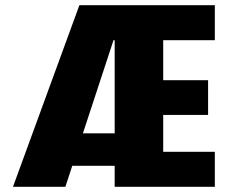

<svg xmlns="http://www.w3.org/2000/svg" viewBox="-20 -720 890 740"><path d="M30 0 286 -700H808V-565H609V-411H782V-277H609V-135H808V0H422V-81H258.5L232 0ZM422 -565H417.5L299.5 -206H422Z"/></svg>

Font: Trispace ExtraBold
Style: Regular
Weight: 800
Designer: Tyler Finck
Foundry: Etcetera Type Company
Version: Version 1.210; ttfautohint (v1.8.3)